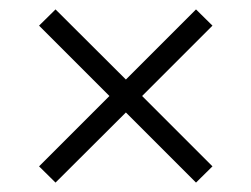

<svg xmlns="http://www.w3.org/2000/svg" viewBox="-20 -584 534 408"><path d="M98 -196 63 -230.5 212.5 -380 63 -529.5 98 -564 247.5 -415 396.5 -564 431.5 -529.5 282 -380 431.5 -230.5 396.5 -196 247.5 -345Z"/></svg>

Font: Encode Sans Lt
Style: Regular
Weight: 300
Designer: Multiple Designers
Foundry: Impallari Type
Version: Version 3.002; ttfautohint (v1.8.3) -l 8 -r 50 -G 200 -x 14 